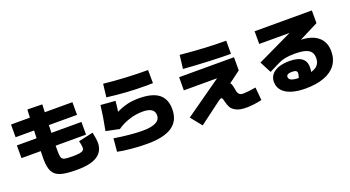

<svg xmlns="http://www.w3.org/2000/svg" viewBox="-53 -1337 3563 1957"><g transform="rotate(-20 1728.5 -358.0)"><path d="M251 -213.9 252.9 -297.9H43.9V-435.5H257.8L260.7 -518.6H60.5V-656.2H265.6L269.5 -743.2L430.7 -740.2L426.8 -656.2H726.6V-518.6H421.4L418.5 -435.5H744.1V-297.9H414.6L414.1 -243.2Q414.1 -191.4 421.4 -170.7Q428.7 -149.9 452.6 -143.3Q476.6 -136.7 536.1 -136.7Q586.9 -136.7 615 -141.1Q643.1 -145.5 655 -156Q667 -166.5 667 -185.5Q667 -198.7 662.8 -222.4Q658.7 -246.1 654.3 -258.8L813.5 -293.9Q822.3 -252.4 825.7 -228Q829.1 -203.6 830.1 -181.6Q829.1 -85.4 756.1 -38.6Q683.1 8.3 536.1 7.8Q419.9 8.3 359.9 -10.5Q299.8 -29.3 275.6 -76.2Q251.5 -123 251 -213.9Z M981.4 -25.4 994.1 -167Q1072.8 -153.8 1155.3 -145.8Q1237.8 -137.7 1296.9 -137.7Q1396 -137.7 1444.1 -162.4Q1492.2 -187 1492.2 -237.3Q1492.2 -321.3 1364.3 -321.3Q1291.5 -321.3 1219 -298.1Q1146.5 -274.9 1087.9 -233.4L942.4 -263.7Q959.5 -350.6 968.8 -409.7Q978 -468.8 985.4 -531.2L1144.5 -518.6Q1139.6 -466.3 1130.4 -404.8Q1192.9 -435.1 1249.8 -448.5Q1306.6 -461.9 1375 -461.9Q1518.6 -461.9 1588.9 -407.7Q1659.2 -353.5 1659.2 -242.2Q1659.2 -116.7 1569.8 -56.2Q1480.5 4.4 1296.9 3.9Q1220.2 4.4 1127.9 -4.4Q1035.6 -13.2 981.4 -25.4ZM1529.3 -557.6Q1517.6 -556.6 1494.1 -556.6Q1383.8 -556.6 1280.8 -563.2Q1177.7 -569.8 1068.4 -584L1085 -725.6Q1194.8 -713.4 1321.3 -706.8Q1447.8 -700.2 1563.5 -700.2L1564.5 -557.6Z M1796.9 -99.6 2195.8 -380.9H1835L1835.9 -523.4H2430.7V-380.9L2304.7 -287.1Q2314.9 -274.9 2319.6 -259Q2324.2 -243.2 2328.1 -219.7Q2332 -194.3 2337.2 -178.7Q2342.3 -163.1 2355.5 -152.8Q2368.7 -142.6 2393.6 -142.6Q2412.6 -142.6 2454.8 -147.5Q2497.1 -152.3 2531.2 -158.2L2543.9 -17.6Q2448.7 2.9 2377.9 2.9Q2303.7 2.9 2263.9 -18.6Q2224.1 -40 2210.2 -67.6Q2196.3 -95.2 2186.5 -135.7Q2181.6 -157.7 2177.2 -166.3Q2172.9 -174.8 2164.1 -174.8Q2159.2 -174.8 2155 -172.9Q2150.9 -170.9 2138.7 -162.4Q2126.5 -153.8 2107.4 -139.6L1893.6 20.5ZM1901.4 -588.9 1918.9 -735.4Q2049.8 -722.7 2174.8 -715.8Q2299.8 -709 2395.5 -709H2414.1V-566.4Q2317.4 -566.4 2175.8 -572.5Q2034.2 -578.6 1901.4 -588.9Z M2726.6 -146.5Q2726.6 -192.4 2752.9 -225.6Q2779.3 -258.8 2828.9 -276.4Q2878.4 -293.9 2947.3 -293.9Q3124 -293.9 3124 -164.1Q3124 -139.6 3118.7 -112.8Q3168.5 -126.5 3192.1 -155.5Q3215.8 -184.6 3215.8 -230.5Q3215.8 -272 3196.3 -297.1Q3176.8 -322.3 3134.5 -334Q3092.3 -345.7 3022.5 -345.7Q2961.4 -345.7 2917.7 -336.7Q2874 -327.6 2833 -306.6L2730.5 -254.9L2666 -379.9L3047.9 -562.5H2718.8V-700.2H3339.8V-562.5L3132.3 -457.5Q3253.4 -453.6 3318.6 -397.7Q3383.8 -341.8 3383.8 -241.2Q3383.8 -156.2 3339.8 -96.2Q3295.9 -36.1 3211.9 -4.9Q3127.9 26.4 3008.8 26.4Q2920.4 26.4 2856.9 5.9Q2793.5 -14.6 2760 -53.7Q2726.6 -92.8 2726.6 -146.5ZM2979 -98.6Q2990.2 -133.3 2990.2 -148.4Q2990.2 -165.5 2976.6 -173.6Q2962.9 -181.6 2933.6 -181.6Q2904.8 -181.6 2889.4 -172.9Q2874 -164.1 2874 -148.4Q2874 -124 2899.4 -111.8Q2924.8 -99.6 2979 -98.6Z"/></g></svg>

Font: Pretendard GOV Black
Style: Regular
Weight: 900
Designer: Base glyphs from Inter by Rasmus Andersson; Hangeul glyphs from Noto Sans CJK(Source Han Sans) by Jang Soo-young and Kan
Foundry: Kil Hyung-jin
Version: Version 1.309